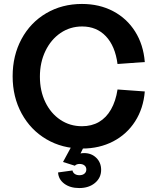

<svg xmlns="http://www.w3.org/2000/svg" viewBox="-20 -736 806 972"><path d="M44 -350Q44 -455 89 -538.5Q134 -622 214 -669Q294 -716 395 -716Q483 -716 552.5 -679.5Q622 -643 664 -576.5Q706 -510 713 -422L575 -412Q563 -503 516 -552.5Q469 -602 396 -602Q335 -602 286.5 -569Q238 -536 210 -478Q182 -420 182 -348Q182 -276 209.5 -219Q237 -162 285.5 -129.5Q334 -97 395 -97Q444 -97 481 -118.5Q518 -140 542 -182Q566 -224 575 -283L713 -273Q706 -187 664 -121.5Q622 -56 552.5 -20Q483 16 396 16Q295 16 215 -31Q135 -78 89.5 -161.5Q44 -245 44 -350ZM274 137 347 127Q349 138 358.5 144.5Q368 151 382 151Q398 151 407.5 143Q417 135 417 122Q417 109 407.5 101.5Q398 94 383 94Q367 94 359 103L299 84L358 -25H420L368 81L348 62Q359 51 374 45Q389 39 406 39Q443 39 467.5 63Q492 87 492 124Q492 164 461 190Q430 216 381 216Q335 216 305.5 194Q276 172 274 137Z"/></svg>

Font: Uncut Sans Variable
Style: Regular
Weight: 400
Designer: Kasper Nordkvist
Foundry: UNCUT.wtf
Version: Version 1.304;Glyphs 3.2 (3246)